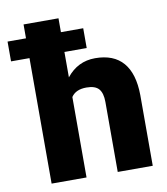

<svg xmlns="http://www.w3.org/2000/svg" viewBox="-114 -820 776 891"><g transform="rotate(-10 274.5 -375.0)"><path d="M326.7 -591.3H221.7V-471.7Q274.4 -538.1 356.4 -538.1Q443.8 -538.1 488.3 -486.3Q532.7 -434.6 533.7 -333.5V0H368.7V-329.6Q368.7 -371.6 351.6 -391.4Q334.5 -411.1 293.5 -411.1Q242.7 -411.1 221.7 -378.9V0H57.1V-591.3H-29.8V-684.6H57.1V-750H221.7V-684.6H326.7Z"/></g></svg>

Font: Roboto Black
Style: Regular
Weight: 900
Designer: Google
Version: Version 2.134; 2016